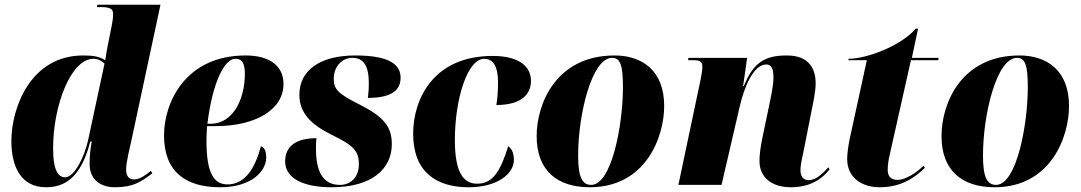

<svg xmlns="http://www.w3.org/2000/svg" viewBox="-20 -780 4561 810"><path d="M174 10C251 10 321 -28 361 -183H367C362 -151 358 -132 358 -88C358 -25 401 10 465 10C542 10 575 -13 623 -49L616 -59C602 -47 572 -23 546 -23C524 -23 512 -36 512 -66C512 -94 528 -159 536 -195L657 -760H391L389 -750H408C453 -750 457 -737 457 -720C457 -705 455 -689 451 -670L434 -585C432 -573 426 -543 424 -526C399 -541 377 -546 331 -546C111 -546 28 -329 28 -184C28 -78 68 10 174 10ZM255 -32C228 -32 204 -56 204 -154C204 -337 280 -532 374 -532C393 -532 408 -524 421 -512L352 -190C337 -120 294 -32 255 -32Z M909 10C1041 10 1103 -58 1103 -115C1103 -147 1093 -159 1081 -163C1055 -68 1013 -2 940 -2C884 -2 851 -46 851 -186C851 -195 852 -236 854 -248H891C1056 -248 1176 -316 1176 -426C1176 -501 1119 -546 1016 -546C762 -546 672 -347 672 -209C672 -56 762 10 909 10ZM869 -258H855C877 -436 928 -532 973 -532C1001 -532 1013 -514 1013 -468C1013 -365 965 -258 869 -258Z M1379 10C1551 10 1633 -69 1633 -172C1633 -246 1598 -288 1497 -339C1407 -384 1388 -403 1388 -447C1388 -502 1425 -536 1466 -536C1515 -536 1536 -501 1536 -428C1536 -410 1535 -390 1532 -367C1618 -367 1670 -391 1670 -452C1670 -503 1631 -546 1479 -546C1329 -546 1243 -483 1243 -380C1243 -304 1291 -255 1380 -211C1472 -166 1494 -143 1494 -87C1494 -35 1462 0 1414 0C1357 0 1313 -35 1313 -152C1313 -165 1313 -181 1315 -197C1233 -197 1183 -166 1183 -99C1183 -30 1255 10 1379 10Z M1957 10C2080 10 2148 -48 2148 -105C2148 -139 2135 -156 2124 -163C2092 -61 2061 -5 1993 -5C1933 -5 1899 -56 1899 -189C1899 -363 1952 -532 2023 -532C2055 -532 2081 -509 2081 -432C2081 -397 2079 -367 2074 -337C2183 -337 2220 -385 2220 -439C2220 -499 2171 -544 2058 -544C1807 -544 1723 -360 1723 -216C1723 -55 1820 10 1957 10Z M2468 10C2704 10 2782 -201 2782 -333C2782 -484 2687 -546 2573 -546C2325 -546 2244 -341 2244 -206C2244 -60 2331 10 2468 10ZM2474 0C2437 0 2419 -31 2419 -123C2419 -302 2478 -536 2562 -536C2598 -536 2608 -503 2608 -411C2608 -255 2561 0 2474 0Z M3317 10C3400 10 3450 -27 3480 -66L3474 -74C3458 -56 3427 -20 3391 -20C3371 -20 3357 -34 3357 -61C3357 -88 3365 -116 3372 -152L3404 -314C3411 -349 3421 -394 3421 -429C3421 -491 3392 -546 3300 -546C3208 -546 3159 -518 3118 -417H3115L3132 -536H2884L2883 -526H2905C2941 -526 2943 -514 2943 -497C2943 -483 2939 -462 2936 -446L2842 0H3024L3101 -332C3120 -414 3159 -508 3213 -508C3241 -508 3243 -476 3243 -452C3243 -420 3232 -370 3227 -345L3197 -202C3188 -159 3184 -126 3184 -101C3184 -33 3234 10 3317 10Z M3690 10C3782 10 3837 -29 3882 -72L3876 -81C3844 -48 3797 -21 3767 -21C3740 -21 3725 -35 3725 -63C3725 -83 3728 -105 3735 -134L3823 -526H3938L3940 -536H3827L3853 -659H3843C3782 -587 3637 -532 3560 -532L3559 -526H3637L3564 -191C3559 -166 3554 -133 3554 -109C3554 -30 3617 10 3690 10Z M4176 10C4412 10 4490 -201 4490 -333C4490 -484 4395 -546 4281 -546C4033 -546 3952 -341 3952 -206C3952 -60 4039 10 4176 10ZM4182 0C4145 0 4127 -31 4127 -123C4127 -302 4186 -536 4270 -536C4306 -536 4316 -503 4316 -411C4316 -255 4269 0 4182 0Z"/></svg>

Font: Noto Serif Display SemiCondensed Black
Style: Italic
Weight: 900
Width: 4
Italic angle: -12°
Designer: Monotype Design Team
Foundry: Monotype Imaging Inc.
Version: Version 2.009